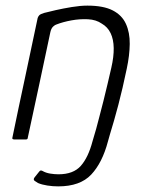

<svg xmlns="http://www.w3.org/2000/svg" viewBox="-20 -496 539 683"><path d="M30 0Q27 0 25 -1.5Q23 -3 24 -6Q46 -113 69 -219.5Q92 -326 114 -432Q116 -438 120 -442Q124 -446 137 -450Q152 -454 178.5 -460Q205 -466 235.5 -471Q266 -476 291 -476Q348 -476 381 -459Q414 -442 428 -411Q442 -380 441.5 -339.5Q441 -299 431 -252Q416 -180 401 -123Q386 -66 369 -11Q367 -5 365 -2.5Q363 0 356 0Q348 0 339.5 0Q331 0 323 0Q316 0 314.5 -1.5Q313 -3 314 -10Q316 -15 321 -33.5Q326 -52 333 -79Q340 -106 348 -137Q356 -168 363 -199Q370 -230 376 -255Q385 -294 384.5 -325Q384 -356 373.5 -378Q363 -400 342 -412Q322 -426 293 -427.5Q264 -429 234 -423.5Q204 -418 181 -409Q176 -408 169 -401.5Q162 -395 159 -381Q140 -292 120 -197.5Q100 -103 79 -7Q79 -4 77.5 -2Q76 0 73 0Q63 0 51.5 0Q40 0 30 0ZM390 -85 364 7Q344 83 304.5 125Q265 167 187 167Q168 167 148.5 164Q129 161 115 155Q110 152 103.5 147.5Q97 143 103 135L119 115Q122 111 124.5 110.5Q127 110 131 112Q143 119 158.5 121.5Q174 124 188 124Q241 124 267.5 94Q294 64 309 7L336 -85Z"/></svg>

Font: Glory Thin Light
Style: Italic
Weight: 300
Italic angle: -12°
Version: Version 1.011